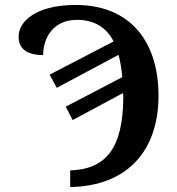

<svg xmlns="http://www.w3.org/2000/svg" viewBox="-20 -744 714 774"><path d="M263 -57V10C494 6 619 -137 619 -358C619 -584 498 -724 286 -724C126 -724 55 -659 55 -596C55 -550 85 -522 154 -522C154 -593 196 -664 290 -664C357 -664 408 -636 438 -577L180 -443L209 -390L458 -523C465 -496 470 -467 473 -433L245 -314L273 -260L476 -369C477 -361 477 -352 477 -344C474 -150 410 -62 263 -57Z"/></svg>

Font: Noto Serif SemiBold
Style: Regular
Weight: 600
Designer: Monotype Design Team
Foundry: Monotype Imaging Inc.
Version: Version 2.013